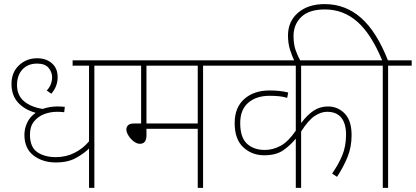

<svg xmlns="http://www.w3.org/2000/svg" viewBox="-20 -916 2027 936"><path d="M555 -596H440V0H414V-192Q390 -168 350.5 -146Q311 -124 252 -124Q188 -124 143.5 -158Q99 -192 99 -259Q99 -289 112.5 -318Q126 -347 154 -366Q100 -381 68 -416Q36 -451 36 -507Q36 -563 72.5 -597.5Q109 -632 161 -632Q205 -632 233 -607.5Q261 -583 261 -540Q261 -494 230 -459L208 -475Q234 -502 234 -540Q234 -564 217 -585Q200 -606 161 -606Q116 -606 89.5 -577.5Q63 -549 63 -502Q63 -451 97 -422.5Q131 -394 188 -385Q222 -397 260 -397Q270 -397 279 -396.5Q288 -396 296 -395L293 -369Q286 -370 275.5 -370.5Q265 -371 258 -371Q225 -371 195 -359.5Q165 -348 145.5 -323.5Q126 -299 126 -260Q126 -199 161.5 -174.5Q197 -150 252 -150Q302 -150 343.5 -171Q385 -192 414 -227V-596H334V-622H555Z M970 -596V0H944V-288H694V-256Q694 -215 662 -215Q647 -215 631.5 -227Q616 -239 606 -255.5Q596 -272 596 -285Q596 -297 604.5 -305.5Q613 -314 634 -314H668V-596H540V-622H1085V-596ZM944 -596H694V-314H944Z M1762 -596H1448V-316Q1478 -356 1509 -376.5Q1540 -397 1579 -397Q1627 -397 1660.5 -362.5Q1694 -328 1694 -257Q1694 -199 1674 -150Q1654 -101 1623 -54L1599 -70Q1630 -114 1648.5 -158.5Q1667 -203 1667 -260Q1667 -313 1644 -342Q1621 -371 1574 -371Q1545 -371 1514 -350.5Q1483 -330 1448 -275V0H1422V-240Q1394 -206 1359.5 -182.5Q1325 -159 1268 -159Q1208 -159 1166 -198Q1124 -237 1124 -316Q1124 -392 1171 -433.5Q1218 -475 1294 -475Q1347 -475 1385 -465L1380 -439Q1349 -449 1295 -449Q1229 -449 1190 -415Q1151 -381 1151 -316Q1151 -246 1184 -215.5Q1217 -185 1271 -185Q1310 -185 1347.5 -205Q1385 -225 1422 -279V-596H1070V-622H1762Z M1846 -596H1747V-622H1843Q1790 -750 1722 -810Q1654 -870 1564 -870Q1487 -870 1449 -833.5Q1411 -797 1411 -741Q1411 -700 1421.5 -670.5Q1432 -641 1447 -615H1417Q1404 -641 1394 -673Q1384 -705 1384 -743Q1384 -812 1433 -854Q1482 -896 1563 -896Q1664 -896 1740 -829Q1816 -762 1871 -622H1987V-596H1872V0H1846Z"/></svg>

Font: Noto Sans Devanagari Thin
Style: Regular
Weight: 100
Designer: Jelle Bosma - Monotype Design Team
Foundry: Monotype Imaging Inc.
Version: Version 2.004; ttfautohint (v1.8.4.7-5d5b)